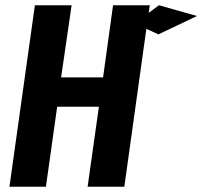

<svg xmlns="http://www.w3.org/2000/svg" viewBox="-20 -712 771 732"><path d="M731 -651 584 -581 538 -602 454 0H314L357 -305H198L155 0H16L113 -692H253L213 -417H373L411 -692H551L547 -663L586 -692Z"/></svg>

Font: Fira Sans Extra Condensed SemiBold
Style: Italic
Weight: 600
Width: 3
Italic angle: -8°
Designer: Carrois Corporate & Edenspiekermann AG
Foundry: Carrois Corporate GbR & Edenspiekermann AG
Version: Version 4.203